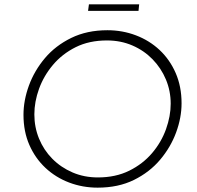

<svg xmlns="http://www.w3.org/2000/svg" viewBox="-20 -856 905 883"><path d="M429 7Q360 7 298 -16.5Q236 -40 189 -84Q142 -128 115 -189.5Q88 -251 88 -328Q88 -394 113 -462.5Q138 -531 186.5 -588.5Q235 -646 307.5 -681.5Q380 -717 474 -717Q543 -717 605 -693.5Q667 -670 714 -626Q761 -582 788 -520Q815 -458 815 -381Q815 -315 790 -247Q765 -179 716.5 -121.5Q668 -64 596 -28.5Q524 7 429 7ZM430 -40Q512 -40 574.5 -71Q637 -102 679.5 -152Q722 -202 743.5 -262Q765 -322 765 -379Q765 -438 743 -490.5Q721 -543 681.5 -583.5Q642 -624 588.5 -647Q535 -670 472 -670Q390 -670 328 -639Q266 -608 223.5 -557.5Q181 -507 159.5 -447.5Q138 -388 138 -330Q138 -271 159.5 -218.5Q181 -166 220.5 -126Q260 -86 313.5 -63Q367 -40 430 -40ZM389 -836H620L617 -806H385Z"/></svg>

Font: Josefin Sans Thin Light
Style: Italic
Weight: 300
Italic angle: -7°
Version: Version 2.000